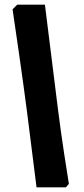

<svg xmlns="http://www.w3.org/2000/svg" viewBox="-20 -695 359 825"><path d="M173 -675 229 -226Q241 -131 256 -32.5Q271 66 276 95L263 110H137L96 -215Q83 -316 62 -462.5Q41 -609 34 -655L54 -675Z"/></svg>

Font: Alegreya Black
Style: Italic
Weight: 900
Italic angle: -7°
Designer: Juan Pablo del Peral
Foundry: Huerta Tipografica
Version: Version 2.007; ttfautohint (v1.6)